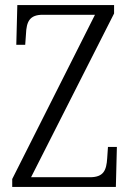

<svg xmlns="http://www.w3.org/2000/svg" viewBox="-20 -734 514 754"><path d="M28 0H435L439 -157H404L401 -113C398 -65 387 -38 333 -38H102L428 -681V-714H48L44 -558H79L82 -600C84 -649 96 -676 148 -676H353L28 -31Z"/></svg>

Font: Noto Serif Georgian Condensed Light
Style: Regular
Weight: 300
Width: 3
Designer: Monotype Design Team, Akaki Razmadze
Foundry: Google LLC
Version: Version 2.003